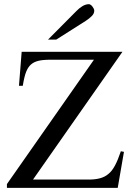

<svg xmlns="http://www.w3.org/2000/svg" viewBox="-20 -914 651 934"><path d="M552.7 0H13.7V-18.6L437 -623.5H226.1Q188 -623.5 166 -617.9Q144 -612.3 129.9 -599.6Q123.5 -593.8 118.2 -585.9Q112.8 -578.1 107.9 -566.4Q103 -554.7 98.9 -537.8Q94.7 -521 90.8 -496.6H72.3L85.4 -662.1H575.7L140.6 -40.5H412.1Q443.4 -40.5 466.8 -46.9Q490.2 -53.2 506.8 -67.4Q524.4 -81.1 539.1 -108.4Q553.7 -135.7 567.9 -178.2L583 -175.3ZM438.5 -861.8Q438.5 -847.7 426 -835.4Q413.6 -823.2 397.9 -813L253.4 -721.2H213.4L352.1 -860.8Q364.7 -874 380.6 -883.8Q396.5 -893.6 412.6 -893.6Q416.5 -893.6 420.9 -890.6Q425.3 -887.7 429.2 -882.8Q433.1 -877.9 435.8 -872.3Q438.5 -866.7 438.5 -861.8Z"/></svg>

Font: Doulos SIL Viet
Style: Regular
Weight: 400
Designer: Walt Agee, Victor Gaultney, Peter Martin, Debbi Hosken, Becca Hirsbrunner
Foundry: SIL International
Version: Version 5.000